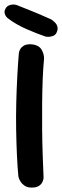

<svg xmlns="http://www.w3.org/2000/svg" viewBox="-32 -849 280 868"><path d="M111 -1Q92 -1 80 -9Q68 -17 61.5 -27Q55 -37 53 -44.5Q51 -52 51 -52Q47 -95 44.5 -149Q42 -203 41 -263Q40 -323 41.5 -383.5Q43 -444 46 -501Q49 -558 53 -606Q53 -606 54 -612.5Q55 -619 60 -627.5Q65 -636 75.5 -642.5Q86 -649 106 -649Q125 -648 137.5 -641.5Q150 -635 156 -624.5Q162 -614 164.5 -604.5Q167 -595 167 -588.5Q167 -582 167 -582Q163 -541 161 -489.5Q159 -438 158.5 -380.5Q158 -323 158.5 -264Q159 -205 161 -149Q163 -93 165 -45Q165 -45 164 -38.5Q163 -32 158 -23Q153 -14 142 -7.5Q131 -1 111 -1ZM173 -684Q155 -690 133.5 -698.5Q112 -707 89 -717Q66 -727 44 -739.5Q22 -752 4 -766Q4 -766 0 -769.5Q-4 -773 -7.5 -779.5Q-11 -786 -11.5 -794Q-12 -802 -6 -812Q0 -821 8.5 -824.5Q17 -828 25 -828.5Q33 -829 38.5 -827.5Q44 -826 44 -826Q77 -813 114 -798Q151 -783 200 -761Q200 -761 206 -756.5Q212 -752 219 -744.5Q226 -737 228 -725.5Q230 -714 223 -700Q218 -691 210 -687.5Q202 -684 193.5 -683Q185 -682 179 -683Q173 -684 173 -684Z"/></svg>

Font: Sour Gummy Black Medium
Style: Regular
Weight: 500
Version: Version 1.000